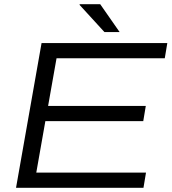

<svg xmlns="http://www.w3.org/2000/svg" viewBox="-20 -890 815 910"><path d="M56 0 177 -686H773L761 -614H248L208 -388H671L659 -316H195L152 -72H672L660 0ZM475 -738 357 -867 358 -870H455L547 -738Z"/></svg>

Font: Archivo SemiExpanded Light
Style: Italic
Weight: 300
Width: 6
Italic angle: -10°
Designer: Hector Gatti
Foundry: Omnibus-Type
Version: Version 2.001